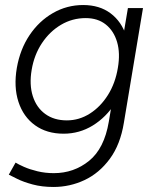

<svg xmlns="http://www.w3.org/2000/svg" viewBox="-20 -532 622 764"><path d="M193 212Q147 212 110 202Q73 192 49 180Q25 168 15 163L42 115Q53 122 75.5 132Q98 142 129 149.5Q160 157 194 157Q274 157 334.5 108Q395 59 413 -48L489 -500H549L473 -44Q459 43 417 100Q375 157 316.5 184.5Q258 212 193 212ZM233 0Q166 0 119.5 -33.5Q73 -67 53.5 -126.5Q34 -186 47 -262Q60 -336 97.5 -392Q135 -448 190.5 -480Q246 -512 311 -512Q376 -512 420 -479Q464 -446 482.5 -388Q501 -330 488 -254Q476 -180 439 -122.5Q402 -65 349 -32.5Q296 0 233 0ZM246 -53Q295 -53 337.5 -80Q380 -107 409.5 -154Q439 -201 449 -262Q459 -320 446 -364.5Q433 -409 401 -434.5Q369 -460 321 -460Q268 -460 223 -433.5Q178 -407 147 -360.5Q116 -314 106 -254Q96 -195 110.5 -149.5Q125 -104 160 -78.5Q195 -53 246 -53Z"/></svg>

Font: Figtree Light Light
Style: Italic
Weight: 300
Italic angle: -9.5°
Version: Version 2.000